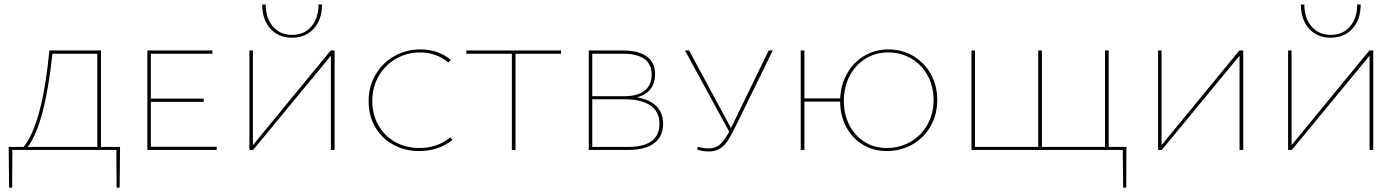

<svg xmlns="http://www.w3.org/2000/svg" viewBox="-20 -692 6460 886"><path d="M532 174H518L517 0H37L36 174H22L20 -14H89Q175 -120 208 -459H446V-14H534ZM429 -14V-444H222Q187 -118 108 -14Z M980 -15V0H660V-459H960V-444H676V-237H920V-222H676V-15Z M1190 -671H1206Q1206 -608 1239.5 -569.5Q1273 -531 1328 -531Q1383 -531 1416.5 -569.5Q1450 -608 1450 -672L1466 -671Q1466 -602 1428 -560Q1390 -518 1328 -518Q1265 -518 1227.5 -560Q1190 -602 1190 -671ZM1524 0H1507V-435L1148 0H1131V-459H1147V-22L1506 -459H1524Z M1681 -225Q1681 -293 1713 -347.5Q1745 -402 1799.5 -433Q1854 -464 1920 -464Q2001 -464 2060 -416L2049 -404Q1992 -450 1919 -450Q1858 -450 1807.5 -421Q1757 -392 1727.5 -341Q1698 -290 1698 -226Q1698 -164 1726 -114.5Q1754 -65 1803.5 -37Q1853 -9 1915 -9Q1998 -9 2058 -58L2068 -46Q2003 5 1914 5Q1848 5 1794.5 -24.5Q1741 -54 1711 -106.5Q1681 -159 1681 -225Z M2569 -444H2359V0H2342V-444H2132V-459H2569Z M3040 -121Q3040 -62 2998.5 -31Q2957 0 2877 0H2697V-459H2856Q2927 -459 2965 -431Q3003 -403 3003 -350Q3003 -308 2981.5 -280.5Q2960 -253 2919 -243Q2978 -233 3009 -202Q3040 -171 3040 -121ZM2713 -444V-248H2860Q2922 -248 2954.5 -273.5Q2987 -299 2987 -349Q2987 -396 2953.5 -420Q2920 -444 2855 -444ZM3023 -121Q3023 -177 2981.5 -205.5Q2940 -234 2859 -234H2713V-14H2877Q3023 -14 3023 -121Z M3546 -459 3374 -108Q3353 -66 3339 -44Q3325 -22 3304 -7.5Q3283 7 3251 7Q3224 7 3197 -2L3201 -15Q3229 -7 3248 -7Q3282 -7 3302.5 -25.5Q3323 -44 3345 -84L3141 -459H3160L3353 -101L3360 -115L3527 -459Z M4305 -231Q4305 -164 4274.5 -110Q4244 -56 4190.5 -25.5Q4137 5 4072 5Q4010 5 3961.5 -24.5Q3913 -54 3885 -106Q3857 -158 3857 -223H3692V0H3675V-459H3692V-238H3857Q3860 -302 3889.5 -353.5Q3919 -405 3968.5 -434.5Q4018 -464 4079 -464Q4143 -464 4194.5 -433.5Q4246 -403 4275.5 -350Q4305 -297 4305 -231ZM4288 -230Q4288 -293 4261 -343Q4234 -393 4186 -421.5Q4138 -450 4078 -450Q4020 -450 3973.5 -421Q3927 -392 3900.5 -341Q3874 -290 3874 -226Q3874 -164 3899.5 -114.5Q3925 -65 3970 -37Q4015 -9 4072 -9Q4132 -9 4181.5 -37.5Q4231 -66 4259.5 -116.5Q4288 -167 4288 -230Z M5177 174H5163L5161 0H4463V-459H4479V-14H4771V-459H4788V-14H5079V-459H5096V-14H5178Z M5717 0H5700V-435L5341 0H5324V-459H5340V-22L5699 -459H5717Z M5983 -671H5999Q5999 -608 6032.5 -569.5Q6066 -531 6121 -531Q6176 -531 6209.5 -569.5Q6243 -608 6243 -672L6259 -671Q6259 -602 6221 -560Q6183 -518 6121 -518Q6058 -518 6020.5 -560Q5983 -602 5983 -671ZM6317 0H6300V-435L5941 0H5924V-459H5940V-22L6299 -459H6317Z"/></svg>

Font: Ysabeau SC Thin
Style: Regular
Weight: 200
Designer: Christian Thalmann (Catharsis Fonts)
Version: Version 0.003